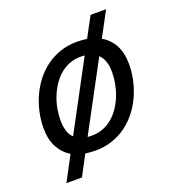

<svg xmlns="http://www.w3.org/2000/svg" viewBox="-129 -694 808 897"><g transform="rotate(-20 275.0 -245.0)"><path d="M228 8.8Q214.4 8.8 202.1 7.6Q189.9 6.3 178.2 4.9L125 105H47.9L112.8 -17.1Q76.2 -39.1 55.7 -77.6Q35.2 -116.2 35.2 -171.9Q35.2 -212.4 43.9 -252.2Q52.7 -292 69.3 -328.4Q85.9 -364.7 110.4 -396Q134.8 -427.2 166.5 -450.2Q198.2 -473.1 236.6 -486.1Q274.9 -499 319.8 -499Q332.5 -499 345.2 -497.8Q357.9 -496.6 369.1 -495.1L422.9 -595.2H500L434.1 -472.2Q471.7 -450.7 492.4 -412.4Q513.2 -374 513.2 -317.9Q513.2 -277.8 504.4 -238Q495.6 -198.2 479 -161.9Q462.4 -125.5 437.7 -94.2Q413.1 -63 381.6 -40Q350.1 -17.1 311.5 -4.2Q272.9 8.8 228 8.8ZM425.8 -309.1Q425.8 -370.6 395 -399.9L214.8 -64Q220.2 -63 226.1 -63Q231.9 -63 237.8 -63Q268.1 -63 293.9 -73.5Q319.8 -84 340.8 -102.3Q361.8 -120.6 377.7 -144.8Q393.6 -168.9 404.3 -196.3Q415 -223.6 420.4 -252.7Q425.8 -281.7 425.8 -309.1ZM122.1 -181.2Q122.1 -150.4 129.2 -127.2Q136.2 -104 151.9 -89.8L332 -426.3Q326.7 -427.2 321.3 -427.2Q315.9 -427.2 310.1 -427.2Q279.8 -427.2 253.9 -416.7Q228 -406.2 207 -387.7Q186 -369.1 170.2 -345Q154.3 -320.8 143.6 -293.7Q132.8 -266.6 127.4 -237.5Q122.1 -208.5 122.1 -181.2Z"/></g></svg>

Font: Code New Roman
Style: Italic
Weight: 400
Italic angle: -11°
Monospace: yes
Designer: Sam Radian
Foundry: Code New Roman
Version: Version 1.508 October 19, 2014